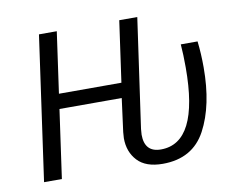

<svg xmlns="http://www.w3.org/2000/svg" viewBox="-77 -789 1112 902"><g transform="rotate(-10 479.5 -338.0)"><path d="M470 -138Q470 -147 472 -167L493 -326H196L150 0H65L162 -688H247L206 -397H504L545 -688H631L557 -167Q555 -149 555 -140Q555 -56 633 -56Q814 -56 814 -415Q814 -477 810 -526H890Q897 -467 897 -401Q897 -220 835 -104Q773 12 630 12Q549 12 509.5 -30.5Q470 -73 470 -138Z"/></g></svg>

Font: Fira Sans Book
Style: Italic
Weight: 350
Italic angle: -8°
Designer: bBox Type GmbH & Carrois Corporate GbR & Edenspiekermann AG
Foundry: bBox Type GmbH & Carrois Corporate GbR & Edenspiekermann AG
Version: Version 4.301